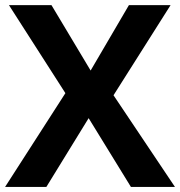

<svg xmlns="http://www.w3.org/2000/svg" viewBox="-20 -734 707 754"><path d="M425.8 -359.9 667 0H494.1L328.1 -270L162.1 0H0L236.8 -368.2L15.1 -713.9H182.1L335.9 -457L486.3 -713.9H649.9Z"/></svg>

Font: Open Sans Hebrew
Style: Bold
Weight: 700
Foundry: Ascender Corporation, Yanek Iontef
Version: Version 2.001;PS 002.001;hotconv 1.0.70;makeotf.lib2.5.58329